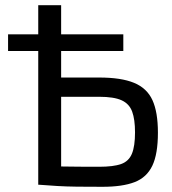

<svg xmlns="http://www.w3.org/2000/svg" viewBox="-20 -710 661 738"><path d="M11 -514V-578H454V-514ZM361 -412Q446 -412 495.5 -391.5Q545 -371 566 -325Q587 -279 587 -200Q587 -118 565.5 -73Q544 -28 497.5 -10Q451 8 374 8Q317 8 276 7.5Q235 7 201 5Q167 3 129 0L142 -72Q165 -71 222.5 -70Q280 -69 361 -69Q416 -69 445.5 -79.5Q475 -90 487 -119Q499 -148 499 -201Q499 -251 488 -281Q477 -311 447.5 -324.5Q418 -338 361 -338H141V-412ZM215 -690V0H127V-690Z"/></svg>

Font: Exo 2
Style: Regular
Weight: 400
Designer: Natanael Gama
Foundry: Natanael Gama
Version: Version 2.010